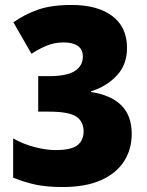

<svg xmlns="http://www.w3.org/2000/svg" viewBox="-20 -744 593 774"><path d="M492 -551Q492 -483 450.5 -439Q409 -395 347 -376V-373Q427 -361 469 -319.5Q511 -278 511 -204Q511 -143 480.5 -94.5Q450 -46 388 -18Q326 10 232 10Q170 10 124.5 0.5Q79 -9 33 -28V-186Q76 -162 121.5 -150.5Q167 -139 204 -139Q267 -139 292 -158.5Q317 -178 317 -214Q317 -254 287.5 -274Q258 -294 175 -294H134V-437H176Q250 -437 282 -458Q314 -479 314 -516Q314 -545 293.5 -559Q273 -573 237 -573Q197 -573 162.5 -557.5Q128 -542 107 -527L34 -654Q79 -686 133 -705Q187 -724 269 -724Q373 -724 432.5 -679.5Q492 -635 492 -551Z"/></svg>

Font: Noto Sans Lao UI SemCond Blk
Style: Regular
Weight: 900
Width: 4
Designer: Monotype Design Team
Foundry: Monotype Imaging Inc.
Version: Version 2.000; ttfautohint (v1.8.4.7-5d5b)